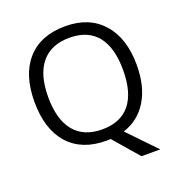

<svg xmlns="http://www.w3.org/2000/svg" viewBox="-155 -857 1089 1159"><g transform="rotate(-20 389.5 -277.5)"><path d="M717.8 -357.9Q717.8 -220.7 662.6 -129.9Q607.4 -39.1 506.8 -6.8L676.8 169.9H556.2L417 8.8L390.1 9.8Q232.4 9.8 146.7 -86.7Q61 -183.1 61 -358.9Q61 -533.2 147 -629.2Q232.9 -725.1 391.1 -725.1Q544.9 -725.1 631.3 -627.4Q717.8 -529.8 717.8 -357.9ZM148.9 -357.9Q148.9 -212.9 210.7 -137.9Q272.5 -63 390.1 -63Q508.8 -63 569.3 -137.7Q629.9 -212.4 629.9 -357.9Q629.9 -502 569.6 -576.4Q509.3 -650.9 391.1 -650.9Q272.5 -650.9 210.7 -575.9Q148.9 -501 148.9 -357.9Z"/></g></svg>

Font: f0_46866 
Style: Regular
Weight: 400
Foundry: Ascender Corporation
Version: Version 1.10